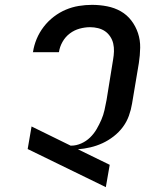

<svg xmlns="http://www.w3.org/2000/svg" viewBox="-20 -763 640 791"><path d="M416 8 94 -149 110 -242 271 -163H274Q294 -163 314.5 -172Q335 -181 351 -196.5Q367 -212 378 -231Q389 -250 397.5 -269.5Q406 -289 410.5 -309.5Q415 -330 419 -351L446 -518Q449 -535 449.5 -551.5Q450 -568 446.5 -583.5Q443 -599 434 -612.5Q425 -626 412.5 -634.5Q400 -643 384 -647Q368 -651 351 -651Q330 -651 308 -645Q286 -639 267.5 -625Q249 -611 237.5 -590.5Q226 -570 223 -549L222 -548H115L116 -549Q120 -576 131 -602.5Q142 -629 160 -652.5Q178 -676 201.5 -694Q225 -712 251 -723Q277 -734 304.5 -738.5Q332 -743 359 -743Q391 -743 421.5 -737Q452 -731 477.5 -716.5Q503 -702 521 -678.5Q539 -655 548.5 -626.5Q558 -598 557.5 -566.5Q557 -535 552 -503L524 -336Q520 -311 511 -286Q502 -261 486 -239.5Q470 -218 448 -201Q426 -184 402 -173Q378 -162 352.5 -156Q327 -150 301 -148L432 -84Z"/></svg>

Font: Iosevka SmBd Ex Obl
Style: Regular
Weight: 600
Width: 7
Italic angle: -9°
Monospace: yes
Designer: Belleve Invis
Foundry: Belleve Invis
Version: Version 32.5.0; ttfautohint (v1.8.4)